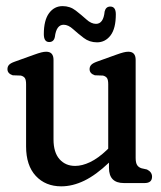

<svg xmlns="http://www.w3.org/2000/svg" viewBox="-20 -614 541 644"><path d="M67.5 -123V-331.5Q67.5 -346 63.5 -352Q59.5 -358 50 -360.5L22.5 -361.5Q5 -367.5 5 -382Q5 -390.5 10 -396.2Q15 -402 29 -407L93 -430Q109.5 -436 118.5 -438.2Q127.5 -440.5 135 -440.5Q159.5 -440.5 159.5 -413V-146.5Q159.5 -103 179.5 -80.2Q199.5 -57.5 232 -57.5Q255.5 -57.5 282.2 -70.2Q309 -83 338 -110.5L343 -115.5V-331.5Q343 -346 339 -352Q335 -358 325.5 -360.5L298 -361.5Q280.5 -367.5 280.5 -382Q280.5 -390.5 285.8 -396.2Q291 -402 304.5 -407L368.5 -430Q385 -436 394 -438.2Q403 -440.5 410.5 -440.5Q435 -440.5 435 -413V-84.5Q435 -68 440 -60.2Q445 -52.5 455 -49.5L473 -45.5Q490 -37 490 -21.5Q490 0 465 0H395.5Q345.5 0 345.5 -51V-68.5Q302 -27 262.8 -8Q223.5 11 185.5 11Q132.5 11 100 -24Q67.5 -59 67.5 -123ZM305.5 -472Q280 -472 260.8 -486.8Q241.5 -501.5 225.2 -516.2Q209 -531 193.5 -531Q169 -531 164 -490Q160.5 -473 145 -473Q127 -473 127 -499.5Q127 -546 144.5 -569.8Q162 -593.5 190 -593.5Q215 -593.5 234.2 -578.5Q253.5 -563.5 269.8 -548.8Q286 -534 302 -534Q327 -534 331 -575.5Q335 -592 350 -592Q368.5 -592 368.5 -566Q368.5 -518.5 350.8 -495.2Q333 -472 305.5 -472Z"/></svg>

Font: Fraunces 144pt SuperSoft
Style: Regular
Weight: 400
Version: Version 1.000;[b76b70a41]